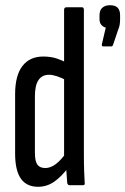

<svg xmlns="http://www.w3.org/2000/svg" viewBox="-20 -711 481 737"><path d="M126 6Q82 6 60 -25.5Q38 -57 38 -122V-349Q38 -421 66 -457.5Q94 -494 146 -494Q175 -494 197.5 -486.5Q220 -479 238 -469V-401Q195 -424 168 -424Q142 -424 128 -404Q114 -384 114 -341V-125Q114 -92 123.5 -79Q133 -66 154 -66Q174 -66 194 -81Q214 -96 237 -128L243 -69Q216 -33 188 -13.5Q160 6 126 6ZM247 0Q240 0 238 -9Q236 -30 234.5 -57.5Q233 -85 233 -100L226 -109V-673Q226 -683 235 -683H295Q302 -683 302 -673V-121Q302 -81 303 -54Q304 -27 305 -11Q307 0 299 0ZM376 -533Q370 -533 371 -541L386 -605Q377 -607 369.5 -615Q362 -623 362 -637V-652Q362 -672 373 -681.5Q384 -691 402 -691Q422 -691 431.5 -681.5Q441 -672 441 -652V-637Q441 -627 439.5 -617Q438 -607 433 -595L414 -539Q412 -533 408 -533Z"/></svg>

Font: Sofia Sans Extra Condensed Medium
Style: Regular
Weight: 500
Version: Version 4.100